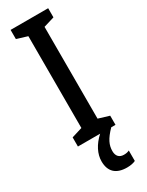

<svg xmlns="http://www.w3.org/2000/svg" viewBox="-243 -752 781 1018"><g transform="rotate(-30 148.0 -243.5)"><path d="M179 113C179 76 193 45 237 0H263V-56L197 -76V-638L263 -658V-714H33V-658L98 -638V-76L33 -56V0H169C125 40 102 86 102 131C102 193 136 227 204 227C226 227 244 223 256 217V153C248 157 239 160 223 160C195 160 179 143 179 113Z"/></g></svg>

Font: Noto Sans Myanmar ExtraCondensed Medium
Style: Regular
Weight: 500
Width: 2
Designer: Monotype Design Team
Foundry: Monotype Imaging Inc.
Version: Version 2.107